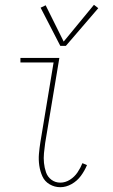

<svg xmlns="http://www.w3.org/2000/svg" viewBox="-20 -771 472 799"><path d="M231 8Q255 8 278 -5Q301 -18 316.5 -39Q332 -60 342 -84L323 -92Q315 -72 302.5 -53.5Q290 -35 271 -23Q252 -11 231 -11Q210 -11 194 -23Q178 -35 171.5 -54Q165 -73 163 -93Q161 -113 163 -134Q165 -155 168 -176L227 -530H65V-511H203L148 -179Q144 -154 142 -130Q140 -106 143.5 -82Q147 -58 156.5 -37Q166 -16 186.5 -4Q207 8 231 8ZM231 -580H254L389 -737L371 -751L245 -598L170 -749L149 -739Z"/></svg>

Font: Iosevka Sparkle Thin
Style: Italic
Weight: 100
Italic angle: -9°
Designer: Belleve Invis
Foundry: Belleve Invis
Version: Version 4.5.0; ttfautohint (v1.8.3)